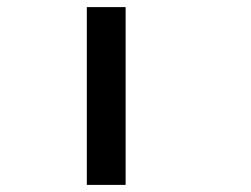

<svg xmlns="http://www.w3.org/2000/svg" viewBox="-20 -520 707 540"><path d="M224.2 0V-500H333.3V0Z"/></svg>

Font: 0xA000-Squareish-Mono
Style: Squareish-Mono-Bold
Weight: 700
Version: Version 0.1